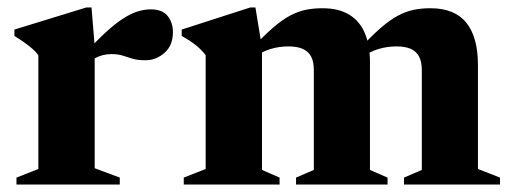

<svg xmlns="http://www.w3.org/2000/svg" viewBox="-20 -493 1366 513"><path d="M382.5 -468Q413.5 -468 427.8 -450.5Q442 -433 442 -407Q442 -371.5 419.5 -351.8Q397 -332 368.5 -332Q347.5 -332 333.8 -336.2Q320 -340.5 307.5 -344.5Q295 -348.5 278 -348.5Q265.5 -348.5 254 -345.5Q242.5 -342.5 232 -336.5Q221.5 -330.5 211 -321L203.5 -346.5Q235 -381 260.2 -404.5Q285.5 -428 306.8 -442Q328 -456 346.5 -462Q365 -468 382.5 -468ZM233 -370.5V-43.5L300 -18.5V0H24V-18.5L82.5 -41.5V-345.5Q75 -355.5 66.2 -363Q57.5 -370.5 46 -378.8Q34.5 -387 18.5 -397V-414L210.5 -473H224.5Z M680 -366V-39L727 -18.5V0H471V-18.5L529.5 -41.5V-345.5Q519 -359.5 503.8 -371.8Q488.5 -384 465.5 -397V-414L648.5 -473H662.5ZM968.5 -326V-39L1015.5 -18.5V0H771V-18.5L818.5 -39V-306Q818.5 -329 810.8 -342.8Q803 -356.5 788 -362.8Q773 -369 750.5 -369Q725.5 -369 702.8 -362Q680 -355 663.5 -342.5L649.5 -360Q682.5 -395.5 707.8 -417.5Q733 -439.5 754.5 -451Q776 -462.5 797 -466.8Q818 -471 841.5 -471Q884.5 -471 912.8 -454Q941 -437 954.8 -404.5Q968.5 -372 968.5 -326ZM1257 -319.5V-41.5L1316 -18.5V0H1059.5V-18.5L1107 -39V-306Q1107 -329 1099.2 -342.8Q1091.5 -356.5 1076.8 -362.8Q1062 -369 1039.5 -369Q1014 -369 991.2 -362Q968.5 -355 952 -342.5L938.5 -360Q971 -395.5 996.2 -417.5Q1021.5 -439.5 1043 -451Q1064.5 -462.5 1085.5 -466.8Q1106.5 -471 1130 -471Q1194.5 -471 1225.8 -432.5Q1257 -394 1257 -319.5Z"/></svg>

Font: Newsreader 36pt
Style: Bold
Weight: 700
Designer: Hugues Gentile
Foundry: Production Type
Version: Version 1.003